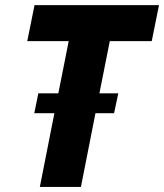

<svg xmlns="http://www.w3.org/2000/svg" viewBox="-20 -740 649 760"><path d="M195.3 -292H115.7L131.8 -370.6H210.9L252 -577.1H87.9L116.7 -719.7H609.4L580.6 -577.1H414.6L373.5 -370.6H448.2L431.6 -292H357.9L300.3 0H137.7Z"/></svg>

Font: Reddit Sans Chocolate ExBold
Style: Italic
Weight: 800
Italic angle: -11.25°
Designer: Stephen Hutchings
Version: Version 1.013